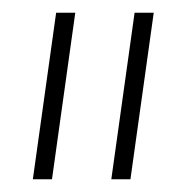

<svg xmlns="http://www.w3.org/2000/svg" viewBox="-20 -720 273 301"><path d="M31.5 -439 68 -700H98L61.5 -439ZM154.5 -439 191 -700H221L184.5 -439Z"/></svg>

Font: Urbanist Thin
Style: Italic
Weight: 100
Italic angle: -8°
Designer: Corey Hu
Foundry: Corey Hu
Version: Version 1.321; ttfautohint (v1.8.4.7-5d5b)